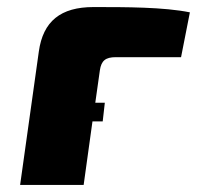

<svg xmlns="http://www.w3.org/2000/svg" viewBox="-20 -524 558 544"><path d="M245 -504C152 -504 102 -464 90 -378L37 0H217L242 -180H271L277 -233H250L263 -325C267 -352 279 -362 308 -362H493L518 -489C444 -504 337 -504 245 -504Z"/></svg>

Font: Exo 2 Extra Bold
Style: Italic
Weight: 800
Italic angle: -8°
Designer: Natanael Gama
Version: Version 1.001;PS 001.001;hotconv 1.0.88;makeotf.lib2.5.64775